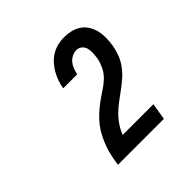

<svg xmlns="http://www.w3.org/2000/svg" viewBox="-139 -972 778 778"><g transform="rotate(-45 250.0 -583.0)"><path d="M116 -323V-324Q119 -345 123.5 -367Q128 -389 135.5 -409.5Q143 -430 153.5 -451Q164 -472 178 -490Q192 -508 209.5 -524Q227 -540 246 -554Q265 -568 284.5 -580.5Q304 -593 321 -609Q338 -625 348 -646Q358 -667 362 -688Q362 -689 362 -689.5Q362 -690 362 -690Q364 -704 364.5 -717.5Q365 -731 361.5 -743Q358 -755 348 -763Q338 -771 325 -771Q312 -771 299.5 -764.5Q287 -758 278.5 -747.5Q270 -737 265.5 -724.5Q261 -712 258 -699H178Q181 -717 187 -734.5Q193 -752 202.5 -768.5Q212 -785 225 -799.5Q238 -814 254.5 -824Q271 -834 289 -838.5Q307 -843 325 -843Q346 -843 365.5 -838.5Q385 -834 401 -823Q417 -812 427 -795.5Q437 -779 441.5 -760Q446 -741 445.5 -720Q445 -699 442 -678Q438 -656 430 -635Q422 -614 408 -594.5Q394 -575 376.5 -559.5Q359 -544 340 -530Q321 -516 302 -502Q283 -488 266 -471.5Q249 -455 236 -435.5Q223 -416 215 -395H391L379 -323Z"/></g></svg>

Font: iosevka_custom_sans_ss08 Md
Style: Italic
Weight: 500
Italic angle: -10°
Designer: Belleve Invis
Foundry: Belleve Invis
Version: Version 10.3.0; ttfautohint (v1.8.3)